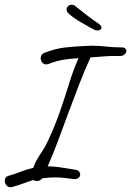

<svg xmlns="http://www.w3.org/2000/svg" viewBox="-62 -764 548 802"><path d="M-11 17Q-25 21 -33.5 12Q-42 3 -42 -8Q-42 -26 -25 -30Q3 -38 25 -47Q47 -56 77 -63Q85 -86 94 -100Q104 -117 115.5 -134Q127 -151 137 -173Q169 -241 190 -302.5Q211 -364 228 -419Q245 -474 266 -521Q231 -519 203 -514.5Q175 -510 141 -497Q135 -495 131 -495Q121 -495 114.5 -503Q108 -511 108 -521Q108 -528 111.5 -534Q115 -540 123 -543Q169 -561 208 -565.5Q247 -570 294 -572Q301 -572 307 -572.5Q313 -573 319 -573Q354 -573 382.5 -569.5Q411 -566 446 -566Q457 -566 461.5 -561.5Q466 -557 466 -552Q466 -545 459 -537.5Q452 -530 438 -530Q398 -531 373 -528.5Q348 -526 316 -524Q292 -472 268.5 -411Q245 -350 222 -288Q199 -226 178 -169.5Q157 -113 137 -69Q168 -69 195.5 -64Q223 -59 252 -55Q263 -54 268 -48Q273 -42 273 -35Q273 -27 266 -21Q259 -15 246 -16Q224 -19 205.5 -21Q187 -23 167 -23Q155 -23 141.5 -22Q128 -21 114 -19Q106 -8 92 -8Q83 -8 78 -12Q57 -6 37.5 1.5Q18 9 -11 17ZM348 -637Q347 -637 341 -637Q335 -637 318 -647Q306 -654 277 -670.5Q248 -687 226 -706Q216 -715 216 -726Q216 -732 222 -738Q228 -744 236 -744Q240 -744 243.5 -743.5Q247 -743 252 -739Q278 -718 303.5 -698.5Q329 -679 350 -665Q358 -660 360 -655Q362 -650 362 -648Q362 -644 357.5 -640.5Q353 -637 348 -637Z"/></svg>

Font: Grape Nuts
Style: Regular
Weight: 400
Designer: Robert E. Leuschke
Foundry: Robert E. Leuschke
Version: Version 1.010; ttfautohint (v1.8.3)